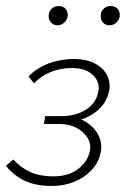

<svg xmlns="http://www.w3.org/2000/svg" viewBox="-29 -612 418 638"><path d="M142 6Q91 6 54 -11Q17 -28 -9 -61L15 -82Q41 -54 72.5 -40Q104 -26 148 -26Q199 -26 230 -50Q261 -74 269 -107Q275 -132 262.5 -153Q250 -174 225.5 -187Q201 -200 169 -200H117L121 -226H173Q222 -226 255.5 -247Q289 -268 297 -304Q305 -337 281 -361.5Q257 -386 210 -386Q172 -386 139 -372.5Q106 -359 84 -335L66 -358Q84 -377 108 -390Q132 -403 160.5 -409.5Q189 -416 216 -416Q260 -416 288.5 -400Q317 -384 328.5 -358Q340 -332 332 -303Q324 -273 303 -252Q282 -231 252.5 -219Q223 -207 186 -207L188 -224Q230 -224 258.5 -205.5Q287 -187 299.5 -159.5Q312 -132 305 -103Q298 -71 275 -46.5Q252 -22 218 -8Q184 6 142 6ZM162 -528Q148 -528 139.5 -538.5Q131 -549 133 -563Q134 -576 143.5 -584Q153 -592 167 -592Q181 -592 189 -582.5Q197 -573 196 -558Q194 -546 184.5 -537Q175 -528 162 -528ZM335 -528Q320 -528 312 -538.5Q304 -549 306 -563Q307 -576 316.5 -584Q326 -592 339 -592Q354 -592 362 -582.5Q370 -573 369 -558Q367 -546 357.5 -537Q348 -528 335 -528Z"/></svg>

Font: Ysabeau ExtraLight
Style: Italic
Weight: 250
Italic angle: -12°
Version: Version 2.000;gftools[0.9.27.dev2+g8671c4b]